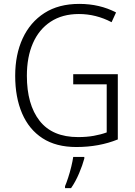

<svg xmlns="http://www.w3.org/2000/svg" viewBox="-20 -838 694 986"><path d="M356 -457H585V-122Q489 -83 372 -83Q268 -83 198.5 -128Q129 -173 93.5 -255.5Q58 -338 58 -449Q58 -558 96.5 -641Q135 -724 208 -771Q281 -818 387 -818Q492 -818 576 -774L553 -724Q473 -766 385 -766Q300 -766 240 -726.5Q180 -687 149 -616Q118 -545 118 -449Q118 -301 183.5 -217.5Q249 -134 381 -134Q425 -134 461.5 -140.5Q498 -147 528 -158V-405H356ZM413 -24Q404 10 386 52.5Q368 95 345 128H314V118Q321 102 330 74.5Q339 47 346 18Q353 -11 356 -32H413Z"/></svg>

Font: Noto Sans Telugu UI SemiCondensed Light
Style: Regular
Weight: 300
Width: 4
Designer: Jelle Bosma - Monotype Design Team
Foundry: Monotype Imaging Inc.
Version: Version 2.005; ttfautohint (v1.8.4.7-5d5b)